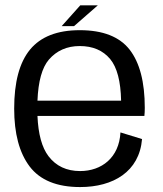

<svg xmlns="http://www.w3.org/2000/svg" viewBox="-20 -714 628 738"><path d="M288 5C415 5 515.5 -54 526 -179.5L443 -205C438 -108 370.5 -56.5 288 -56.5C236 -56.5 195.5 -75.5 166.5 -113.5C141 -147 127 -198.5 124 -268.5H535C536 -277.5 536.5 -288 536.5 -299.5C536.5 -399 517 -473.5 478 -523.5C439 -573 375.5 -598 286.5 -598C200 -598 136.5 -573 95.5 -523.5C54.5 -473.5 34.5 -398 34.5 -296.5C34.5 -201 54 -127 94 -74C134 -21.5 198.5 5 288 5ZM124 -327C127 -401.5 141.5 -454 168 -485C198 -519.5 237.5 -537 286.5 -537C336.5 -537 375.5 -520.5 403.5 -487C430 -455 444 -401.5 445.5 -327ZM217 -613.5H264.5L356 -693.5H288.5Z"/></svg>

Font: Anybody
Style: Regular
Weight: 400
Designer: Tyler Finck
Foundry: Etcetera Type Company
Version: Version 1.110